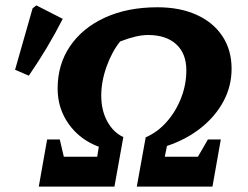

<svg xmlns="http://www.w3.org/2000/svg" viewBox="-20 -693 922 713"><path d="M124 0 155 -175H202L217 -111H341L347 -148Q277 -174 235.5 -232Q194 -290 194 -364Q194 -454 240.5 -522Q287 -590 370.5 -628Q454 -666 565 -666Q648 -666 710 -638Q772 -610 806 -558.5Q840 -507 840 -438Q840 -373 810 -317Q780 -261 726 -218Q672 -175 600 -151L592 -111H715L752 -175H800L769 0H488L521 -183Q565 -202 599 -240.5Q633 -279 652.5 -329Q672 -379 672 -432Q672 -494 634.5 -528.5Q597 -563 530 -563Q508 -563 482.5 -557Q457 -551 426 -539Q395 -500 375.5 -445Q356 -390 356 -338Q356 -283 378.5 -242Q401 -201 438 -184L405 0ZM87 -412 36 -434 101 -662 115 -673 213 -623Q158 -515 87 -412Z"/></svg>

Font: Piazzolla SC
Style: Bold Italic
Weight: 700
Italic angle: -11.3°
Designer: Juan Pablo del Peral
Foundry: Huerta Tipografica
Version: Version 1.330